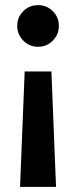

<svg xmlns="http://www.w3.org/2000/svg" viewBox="-20 -526 296 747"><path d="M209 -425Q209 -392 185.5 -368Q162 -344 128 -344Q94 -344 70.5 -368Q47 -392 47 -425Q47 -459 70.5 -482.5Q94 -506 128 -506Q162 -506 185.5 -482.5Q209 -459 209 -425ZM180 -248 198 201H58L76 -248Z"/></svg>

Font: Qnwhxotralxmqkhsjrfbfhwcoqn
Style: Regular
Weight: 500
Designer: Carrois Corporate & Edenspiekermann
Foundry: Carrois Corporate GbR & Edenspiekermann AG
Version: Version 2.001